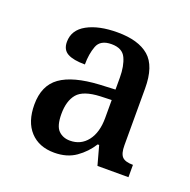

<svg xmlns="http://www.w3.org/2000/svg" viewBox="-74 -791 479 483"><g transform="rotate(20 166.0 -549.5)"><path d="M117 -380Q76 -380 52.5 -405.5Q29 -431 29 -477Q29 -528 62.5 -552Q96 -576 166 -580L208 -582V-614Q208 -645 198.5 -665.5Q189 -686 160 -686Q130 -686 122 -664.5Q114 -643 114 -615Q83 -615 67.5 -623.5Q52 -632 52 -653Q52 -685 83 -702Q114 -719 164 -719Q220 -719 248.5 -694.5Q277 -670 277 -610V-458Q277 -436 285 -427.5Q293 -419 314 -419V-386H231L217 -437H213Q198 -413 174.5 -396.5Q151 -380 117 -380ZM144 -422Q173 -422 190.5 -444.5Q208 -467 208 -506V-554L178 -553Q133 -551 117 -532Q101 -513 101 -478Q101 -446 113 -434Q125 -422 144 -422Z"/></g></svg>

Font: Noto Serif Ethiopic Condensed
Style: Regular
Weight: 400
Width: 3
Designer: Monotype Design Team
Foundry: Monotype Imaging Inc.
Version: Version 2.102; ttfautohint (v1.8.4.7-5d5b)